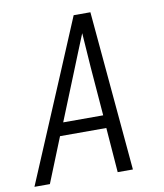

<svg xmlns="http://www.w3.org/2000/svg" viewBox="-83 -803 741 870"><g transform="rotate(-10 288.0 -367.5)"><path d="M5 0H76L159 -206H372L388 0H458L392 -735H315L212 -490ZM184 -265 275 -490Q291 -530 307 -569.5Q323 -609 339 -648Q342 -609 344.5 -569.5Q347 -530 350 -490L368 -265Z"/></g></svg>

Font: Iosevka Sparkle Light
Style: Italic
Weight: 300
Italic angle: -9°
Designer: Belleve Invis
Foundry: Belleve Invis
Version: Version 4.5.0; ttfautohint (v1.8.3)